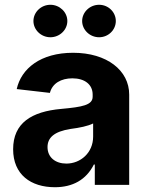

<svg xmlns="http://www.w3.org/2000/svg" viewBox="-20 -774 621 804"><path d="M210 10C284 10 341 -21 373 -85H377V0H521V-378C521 -479 428 -553 286 -553C150 -553 69 -487 50 -401L189 -385C199 -425 236 -446 283 -446C335 -446 368 -420 368 -378V-369C368 -334 325 -326 237 -318C112 -307 35 -259 35 -149C35 -43 109 10 210 10ZM120 -686C120 -649 152 -618 191 -618C230 -618 262 -649 262 -686C262 -723 230 -754 191 -754C152 -754 120 -723 120 -686ZM179 -158C179 -197 206 -223 275 -234C314 -239 348 -246 370 -257V-202C370 -134 317 -89 258 -89C212 -89 179 -115 179 -158ZM324 -686C324 -649 356 -618 395 -618C434 -618 465 -649 465 -686C465 -723 434 -754 395 -754C356 -754 324 -723 324 -686Z"/></svg>

Font: Wafeq
Style: Bold
Weight: 700
Designer: Rasmus Andersson & Azza Alameddine
Foundry: Google & TypeTogether
Version: Version 3.000;FEAKit 1.0